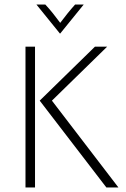

<svg xmlns="http://www.w3.org/2000/svg" viewBox="-20 -832 561 852"><path d="M452.1 0 156.2 -385.4 401.4 -625H455.6L210.4 -385.4L505.6 0ZM93.1 0V-625H135.4V0ZM245.8 -683.3 141.7 -811.8H181.2Q199.3 -792.4 215.3 -772.2Q231.2 -752.1 247.2 -730.6Q263.2 -752.1 279.5 -772.2Q295.8 -792.4 313.2 -811.8H351.4L247.2 -683.3Z"/></svg>

Font: Afacad Flux ExtraLight
Style: Regular
Weight: 250
Designer: Kristian Moeller
Foundry: Dicotype
Version: Version 1.100